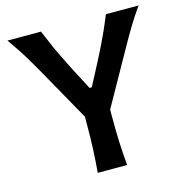

<svg xmlns="http://www.w3.org/2000/svg" viewBox="-112 -876 944 980"><g transform="rotate(-15 360.0 -385.5)"><path d="M284.7 0Q290 -63.5 292.7 -122.3Q295.4 -181.2 295.4 -253.4V-294.4L134.3 -581.1Q107.9 -627.9 80.8 -671.9Q53.7 -715.8 14.2 -771.5H191.4Q211.4 -722.7 227.1 -687.5Q242.7 -652.3 258.1 -621.3Q273.4 -590.3 292.5 -552.2L356.4 -429.7H368.2L430.7 -548.8Q451.2 -588.4 467 -620.6Q482.9 -652.8 498.8 -688Q514.6 -723.1 534.2 -771.5H707Q672.9 -723.6 644 -675.5Q615.2 -627.4 589.8 -581.5L429.2 -295.4V-253.4Q429.2 -181.2 431.6 -122.3Q434.1 -63.5 439.9 0Z"/></g></svg>

Font: Pinar SemiBold
Style: Regular
Weight: 600
Designer: Amin Abedi
Version: Version 3.000